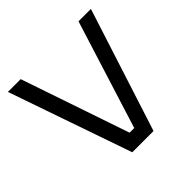

<svg xmlns="http://www.w3.org/2000/svg" viewBox="-183 -902 1073 1073"><g transform="rotate(-45 354.0 -365.0)"><path d="M443 0H275L22 -730H123L350 -64L302 -88H422L371 -64L580 -730H678Z"/></g></svg>

Font: Sora Variable
Style: Regular
Weight: 400
Designer: Jonathan Barnbrook, Julián Moncada
Foundry: Barnbrook Fonts
Version: Version 2.000